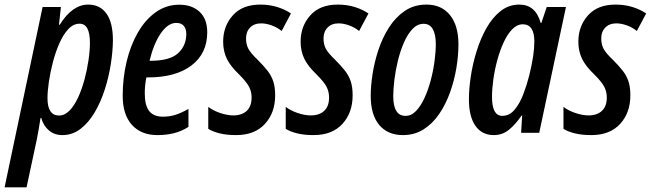

<svg xmlns="http://www.w3.org/2000/svg" viewBox="-71 -570 2793 824"><path d="M-51.3 233.9 111.8 -540H190.4L182.1 -463.9H185.5Q239.3 -550.3 307.6 -550.3Q357.9 -550.3 385.7 -512Q413.6 -473.6 413.6 -396Q413.1 -349.6 404.5 -294.9Q396 -240.2 378.9 -186.5Q361.8 -132.8 335.7 -88.4Q309.6 -43.9 274.9 -17.1Q240.2 9.8 196.8 9.8Q162.6 9.8 138.9 -10.3Q115.2 -30.3 106 -64H103Q99.1 -37.6 94.7 -12.9Q90.3 11.7 86.4 31.2L43 233.9ZM182.6 -74.2Q207 -74.2 227.5 -95.5Q248 -116.7 264.2 -151.6Q280.3 -186.5 291.5 -228.3Q302.7 -270 308.8 -311.5Q314.9 -353 314.9 -386.7Q314.9 -468.3 270.5 -468.3Q243.7 -468.3 221.9 -444.8Q200.2 -421.4 183.6 -383.5Q167 -345.7 155.8 -302.2Q144.5 -258.8 138.7 -218.3Q132.8 -177.7 132.8 -148.9Q132.8 -74.2 182.6 -74.2Z M604.5 9.8Q534.7 9.8 495.1 -34.2Q455.6 -78.1 455.6 -158.7Q455.6 -235.4 472.4 -305.7Q489.3 -376 521 -430.9Q552.7 -485.8 597.7 -517.8Q642.6 -549.8 698.7 -549.8Q752.9 -549.8 785.6 -519.3Q818.4 -488.8 818.4 -431.6Q818.4 -340.3 750.7 -289.1Q683.1 -237.8 564.5 -237.8H557.1Q550.3 -203.6 550.3 -169.9Q550.3 -116.7 569.6 -93Q588.9 -69.3 627.4 -69.3Q656.7 -69.3 681.2 -76.9Q705.6 -84.5 737.8 -102.5V-25.4Q707 -5.9 674.1 2Q641.1 9.8 604.5 9.8ZM570.8 -309.1H574.2Q658.2 -309.1 693.4 -341.8Q728.5 -374.5 728.5 -424.3Q728.5 -446.3 717.8 -459Q707 -471.7 685.5 -471.7Q649.9 -471.7 619.1 -427Q588.4 -382.3 570.8 -309.1Z M941.9 9.8Q901.9 9.8 872.1 2.4Q842.3 -4.9 822.8 -17.1V-111.3Q843.8 -95.2 874 -85Q904.3 -74.7 930.7 -74.7Q966.8 -74.7 987.8 -94.2Q1008.8 -113.8 1008.8 -151.4Q1008.8 -176.3 998 -197.3Q987.3 -218.3 954.1 -251.5Q918.5 -285.2 902.6 -317.6Q886.7 -350.1 886.7 -391.1Q886.7 -457.5 928 -503.9Q969.2 -550.3 1045.9 -550.3Q1085.9 -550.3 1119.9 -539.6Q1153.8 -528.8 1177.7 -512.2L1137.7 -437Q1117.7 -453.1 1094 -461.4Q1070.3 -469.7 1049.8 -469.7Q1020 -469.7 1002.4 -451.9Q984.9 -434.1 984.9 -404.8Q984.9 -380.4 994.6 -361.3Q1004.4 -342.3 1035.2 -313Q1060.5 -287.6 1077.1 -266.4Q1093.8 -245.1 1101.8 -220.7Q1109.9 -196.3 1109.9 -161.1Q1109.9 -85.9 1065.9 -38.1Q1022 9.8 941.9 9.8Z M1274.4 9.8Q1234.4 9.8 1204.6 2.4Q1174.8 -4.9 1155.3 -17.1V-111.3Q1176.3 -95.2 1206.5 -85Q1236.8 -74.7 1263.2 -74.7Q1299.3 -74.7 1320.3 -94.2Q1341.3 -113.8 1341.3 -151.4Q1341.3 -176.3 1330.6 -197.3Q1319.8 -218.3 1286.6 -251.5Q1251 -285.2 1235.1 -317.6Q1219.2 -350.1 1219.2 -391.1Q1219.2 -457.5 1260.5 -503.9Q1301.8 -550.3 1378.4 -550.3Q1418.5 -550.3 1452.4 -539.6Q1486.3 -528.8 1510.3 -512.2L1470.2 -437Q1450.2 -453.1 1426.5 -461.4Q1402.8 -469.7 1382.3 -469.7Q1352.5 -469.7 1335 -451.9Q1317.4 -434.1 1317.4 -404.8Q1317.4 -380.4 1327.1 -361.3Q1336.9 -342.3 1367.7 -313Q1393.1 -287.6 1409.7 -266.4Q1426.3 -245.1 1434.3 -220.7Q1442.4 -196.3 1442.4 -161.1Q1442.4 -85.9 1398.4 -38.1Q1354.5 9.8 1274.4 9.8Z M1658.2 9.8Q1592.8 9.8 1556.4 -33.9Q1520 -77.6 1520 -158.7Q1520 -200.2 1527.8 -251.7Q1535.6 -303.2 1553 -355.7Q1570.3 -408.2 1598.4 -452.1Q1626.5 -496.1 1666.3 -523.2Q1706.1 -550.3 1759.3 -550.3Q1823.7 -550.3 1860.1 -505.4Q1896.5 -460.4 1896.5 -379.9Q1896.5 -331.1 1887.5 -277.3Q1878.4 -223.6 1860.1 -172.6Q1841.8 -121.6 1813.5 -80.3Q1785.2 -39.1 1746.6 -14.6Q1708 9.8 1658.2 9.8ZM1668.9 -72.8Q1693.8 -72.3 1714.1 -93.3Q1734.4 -114.3 1750.2 -148.4Q1766.1 -182.6 1777.1 -223.6Q1788.1 -264.6 1793.7 -305.9Q1799.3 -347.2 1799.3 -381.3Q1799.3 -422.4 1786.4 -445.1Q1773.4 -467.8 1747.1 -467.8Q1720.2 -467.8 1699.2 -445.6Q1678.2 -423.3 1662.6 -387.5Q1647 -351.6 1636.7 -309.8Q1626.5 -268.1 1621.6 -227.8Q1616.7 -187.5 1616.7 -157.7Q1616.7 -72.8 1668.9 -72.8Z M2048.3 9.8Q1997.1 9.8 1969.2 -30.3Q1941.4 -70.3 1941.4 -143.6Q1941.4 -188 1949.5 -241.9Q1957.5 -295.9 1974.4 -350.1Q1991.2 -404.3 2016.8 -449.7Q2042.5 -495.1 2077.6 -522.7Q2112.8 -550.3 2157.7 -550.3Q2227.5 -550.3 2249.5 -471.7H2252.4L2275.4 -540H2357.9L2243.2 0H2165.5L2169.9 -74.2H2167.5Q2141.1 -35.6 2113 -12.9Q2085 9.8 2048.3 9.8ZM2084.5 -72.8Q2115.2 -72.8 2137.2 -98.9Q2159.2 -125 2174.6 -165Q2189.9 -205.1 2200.2 -245.6Q2211.9 -293.5 2217 -328.1Q2222.2 -362.8 2222.2 -392.1Q2222.2 -465.8 2172.4 -465.8Q2147.5 -465.3 2127 -444.1Q2106.4 -422.9 2090.3 -387.7Q2074.2 -352.5 2063 -311Q2051.8 -269.5 2046.1 -228.3Q2040.5 -187 2040.5 -154.3Q2040.5 -72.8 2084.5 -72.8Z M2466.3 9.8Q2426.3 9.8 2396.5 2.4Q2366.7 -4.9 2347.2 -17.1V-111.3Q2368.2 -95.2 2398.4 -85Q2428.7 -74.7 2455.1 -74.7Q2491.2 -74.7 2512.2 -94.2Q2533.2 -113.8 2533.2 -151.4Q2533.2 -176.3 2522.5 -197.3Q2511.7 -218.3 2478.5 -251.5Q2442.9 -285.2 2427 -317.6Q2411.1 -350.1 2411.1 -391.1Q2411.1 -457.5 2452.4 -503.9Q2493.7 -550.3 2570.3 -550.3Q2610.4 -550.3 2644.3 -539.6Q2678.2 -528.8 2702.1 -512.2L2662.1 -437Q2642.1 -453.1 2618.4 -461.4Q2594.7 -469.7 2574.2 -469.7Q2544.4 -469.7 2526.9 -451.9Q2509.3 -434.1 2509.3 -404.8Q2509.3 -380.4 2519 -361.3Q2528.8 -342.3 2559.6 -313Q2585 -287.6 2601.6 -266.4Q2618.2 -245.1 2626.2 -220.7Q2634.3 -196.3 2634.3 -161.1Q2634.3 -85.9 2590.3 -38.1Q2546.4 9.8 2466.3 9.8Z"/></svg>

Font: Open Sans Condensed SemiBold
Style: Italic
Weight: 600
Width: 3
Italic angle: -12°
Designer: Monotype Design Team
Foundry: Monotype Imaging Inc.
Version: Version 3.000; ttfautohint (v1.8.4)